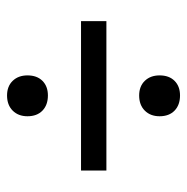

<svg xmlns="http://www.w3.org/2000/svg" viewBox="-13 -610 531 545"><g transform="rotate(90 252.5 -337.5)"><path d="M40 -374H464V-302H40ZM194 -525Q194 -552 209.5 -567.5Q225 -583 251 -583Q278 -583 294 -567.5Q310 -552 310 -525Q310 -499 294 -483Q278 -467 251 -467Q225 -467 209.5 -483Q194 -499 194 -525ZM194 -150Q194 -177 209.5 -192.5Q225 -208 251 -208Q278 -208 294 -192.5Q310 -177 310 -150Q310 -124 294 -108Q278 -92 251 -92Q225 -92 209.5 -108Q194 -124 194 -150Z"/></g></svg>

Font: PTSans
Style: Regular
Weight: 400
Designer: A.Korolkova, O.Umpeleva, V.Yefimov
Foundry: ParaType Ltd
Version: Version 2.003W OFL